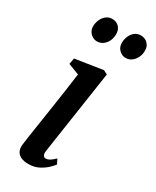

<svg xmlns="http://www.w3.org/2000/svg" viewBox="-205 -849 747 917"><g transform="rotate(30 168.5 -390.5)"><path d="M124 10Q101 10 84.5 3Q68 -4 60 -18.5Q52 -33 54 -55.5Q56 -74.5 61.2 -107.8Q66.5 -141 73 -184.8Q79.5 -228.5 87.2 -278Q95 -327.5 102.2 -378.8Q109.5 -430 116 -479L55.5 -502.5L61.5 -535.5L213.5 -559L235.5 -548L167 -89Q164 -71 169 -62.5Q174 -54 182.5 -54Q193 -54 204 -60.2Q215 -66.5 231.5 -82.5L244.5 -56.5Q238.5 -48 222.5 -32.2Q206.5 -16.5 181.5 -3.2Q156.5 10 124 10ZM114.5 -661Q94.5 -661 78.5 -676.8Q62.5 -692.5 63.5 -719Q65 -738.5 73 -754.8Q81 -771 94.8 -781Q108.5 -791 126 -791Q149 -791 163.8 -776Q178.5 -761 178 -735Q178 -716.5 170.2 -699.5Q162.5 -682.5 148.2 -671.8Q134 -661 114.5 -661ZM272.5 -661Q252.5 -661 236.5 -677Q220.5 -693 222 -719.5Q223 -738 230.8 -754.5Q238.5 -771 252 -781Q265.5 -791 284 -791Q307 -791 322.2 -775.5Q337.5 -760 336.5 -735Q336.5 -716.5 328.2 -699.5Q320 -682.5 306 -671.8Q292 -661 272.5 -661Z"/></g></svg>

Font: Merriweather 36pt Medium
Style: Italic
Weight: 500
Italic angle: -7.8°
Version: Version 2.101